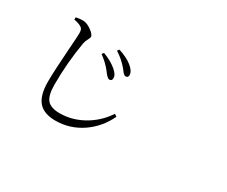

<svg xmlns="http://www.w3.org/2000/svg" viewBox="-120 -1081 1740 1473"><g transform="rotate(30 750.0 -344.0)"><path d="M458 42Q357.4 42 309.6 -10.7Q259.8 -66.4 259.8 -188.5Q259.8 -282.2 275.4 -501Q283.2 -604.5 283.2 -626Q283.2 -651.4 278.3 -663.1Q273.4 -673.8 260.7 -681.6Q234.4 -696.3 197.3 -702.1V-722.7Q239.3 -730.5 260.7 -729.5Q294.9 -728.5 334.5 -699.7Q374 -670.9 374 -650.4Q374 -641.6 365.2 -626Q351.6 -602.5 346.7 -577.1Q314.5 -387.7 314.5 -194.3Q314.5 -100.6 346.2 -62Q377.9 -23.4 458 -23.4Q575.2 -23.4 681.6 -88.9Q773.4 -146.5 828.1 -232.4L849.6 -217.8Q793.9 -100.6 691.4 -30.3Q585 42 458 42ZM658.2 -437.5Q644.5 -437.5 616.2 -473.6Q611.3 -480.5 608.4 -484.4Q567.4 -537.1 509.8 -578.1L522.5 -594.7Q592.8 -569.3 641.6 -528.3Q684.6 -493.2 681.6 -460Q681.6 -437.5 658.2 -437.5ZM754.9 -521.5Q745.1 -521.5 736.3 -530.3Q729.5 -536.1 715.8 -554.7Q709 -563.5 705.1 -568.4Q657.2 -624 599.6 -659.2L612.3 -675.8Q686.5 -652.3 731.9 -616.2Q777.3 -580.1 777.3 -544.9Q777.3 -521.5 754.9 -521.5Z"/></g></svg>

Font: Bpmf Zihi Box R
Style: R
Weight: 400
Foundry: But Ko
Version: Version 1.320